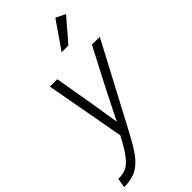

<svg xmlns="http://www.w3.org/2000/svg" viewBox="-335 -813 1103 1103"><g transform="rotate(-45 217.0 -261.0)"><path d="M188 50Q153 115 121 153Q89 191 51 207Q13 223 -39 223L-29 166Q3 166 27.5 157.5Q52 149 78 120Q104 91 138 30L156 -3L68 -487H128L168 -254L197 -73L288 -254L409 -487H473L215 0ZM310 -579H255L370 -745L428 -716Z"/></g></svg>

Font: Inria Sans Light
Style: Italic
Weight: 300
Italic angle: -10°
Designer: Black Foundry Team
Foundry: Black Foundry
Version: Version 1.2; ttfautohint (v1.8.3)